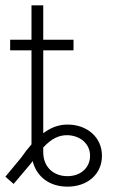

<svg xmlns="http://www.w3.org/2000/svg" viewBox="-32 -696 429 725"><path d="M86.9 -505.9V-150.9C74.2 -136.7 61 -119.6 47.9 -100.6L-11.7 -28.8L19.5 -1.5L85.4 -79.6L91.3 -87.9C105 -31.7 151.9 8.8 222.7 8.8C298.3 8.8 353 -38.1 353 -107.9C353 -178.2 296.4 -225.6 223.1 -225.6C191.4 -225.6 161.6 -215.8 131.3 -192.9V-505.9H245.6V-545.9H131.3V-675.8H86.9V-545.9H6.3V-505.9ZM131.3 -121.1V-139.2C162.6 -172.9 191.4 -186.5 224.1 -185.5C272 -183.6 308.1 -152.3 308.1 -107.9C308.1 -61.5 271.5 -30.8 222.7 -30.8C170.9 -30.8 131.3 -64.5 131.3 -121.1Z"/></svg>

Font: Raveo ExtraLight
Style: Regular
Weight: 200
Designer: Jakub Foglar, Rasmus Andersson (Inter)
Foundry: Jakubfoglar.com
Version: Version 1.100;Glyphs 3.2.3 (3260)